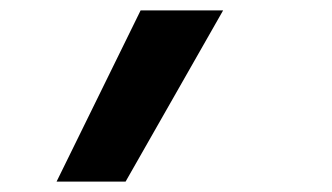

<svg xmlns="http://www.w3.org/2000/svg" viewBox="-20 -183 640 370"><path d="M89 167 251 -163H410L222 167Z"/></svg>

Font: Iosevka SS04 XBd Ex
Style: Italic
Weight: 800
Width: 7
Italic angle: -9°
Monospace: yes
Designer: Belleve Invis
Foundry: Belleve Invis
Version: Version 19.0.0; ttfautohint (v1.8.4)